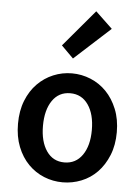

<svg xmlns="http://www.w3.org/2000/svg" viewBox="-56 -848 661 904"><g transform="rotate(5 274.5 -396.0)"><path d="M274 12Q228 12 186 -5Q144 -22 111.5 -55Q79 -88 60 -136Q41 -184 41 -245Q41 -306 60 -354Q79 -402 111.5 -435Q144 -468 186 -485.5Q228 -503 274 -503Q320 -503 362.5 -485.5Q405 -468 437 -435Q469 -402 488.5 -354Q508 -306 508 -245Q508 -184 488.5 -136Q469 -88 437 -55Q405 -22 362.5 -5Q320 12 274 12ZM274 -82Q328 -82 359 -126.5Q390 -171 390 -245Q390 -320 359 -364.5Q328 -409 274 -409Q220 -409 189.5 -364.5Q159 -320 159 -245Q159 -171 189.5 -126.5Q220 -82 274 -82ZM272 -573 215 -630 362 -804 442 -728Z"/></g></svg>

Font: Giro Sans Semibold
Style: Regular
Weight: 600
Designer: Paul D. Hunt
Foundry: Adobe Systems Incorporated
Version: Version 1.000;PS 1.0;hotconv 1.0.88;makeotf.lib2.5.647800